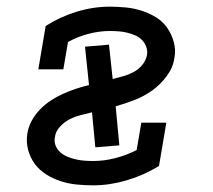

<svg xmlns="http://www.w3.org/2000/svg" viewBox="-20 -548 640 576"><path d="M260 8Q234 8 209.5 5.5Q185 3 162 -4.5Q139 -12 119 -24.5Q99 -37 85 -55.5Q71 -74 64.5 -98Q58 -122 62 -147Q65 -167 75 -185.5Q85 -204 100 -219.5Q115 -235 132.5 -246.5Q150 -258 169 -266.5Q188 -275 207.5 -281.5Q227 -288 247 -293L235 -408L307 -414L318 -311Q334 -315 350 -319.5Q366 -324 381 -332Q396 -340 407 -353.5Q418 -367 421 -383Q423 -396 418.5 -408Q414 -420 405.5 -428.5Q397 -437 385.5 -442Q374 -447 361.5 -450Q349 -453 336 -454Q323 -455 309 -455Q278 -455 245.5 -446.5Q213 -438 184 -422L170 -340H95L117 -470Q161 -498 210.5 -513Q260 -528 309 -528Q334 -528 358.5 -525.5Q383 -523 406 -515.5Q429 -508 449 -495.5Q469 -483 482 -464Q495 -445 501.5 -421.5Q508 -398 503 -373Q499 -345 480 -319.5Q461 -294 436.5 -276.5Q412 -259 383.5 -248Q355 -237 327 -229L338 -112L266 -106L256 -211Q239 -207 221.5 -202.5Q204 -198 188.5 -190Q173 -182 160 -168Q147 -154 145 -138Q142 -124 146.5 -112Q151 -100 160.5 -91.5Q170 -83 182 -78Q194 -73 207 -70Q220 -67 233 -66Q246 -65 260 -65Q292 -65 325.5 -73.5Q359 -82 390 -98L404 -180H479L457 -50Q411 -22 360 -7Q309 8 260 8Z"/></svg>

Font: Iosevka HT Extended
Style: Italic
Weight: 400
Width: 7
Italic angle: -9°
Monospace: yes
Designer: Belleve Invis
Foundry: Belleve Invis
Version: Version 32.3.0; ttfautohint (v1.8.4)